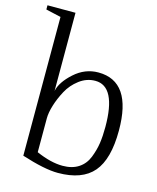

<svg xmlns="http://www.w3.org/2000/svg" viewBox="-119 -878 796 973"><g transform="rotate(15 278.5 -391.5)"><path d="M153 -241V-63Q230 -29 292 -29Q342 -29 375.5 -51Q409 -73 424.5 -112.5Q440 -152 445.5 -189.5Q451 -227 451 -275Q451 -488 342 -488Q297 -488 259 -459.5Q221 -431 199 -390Q177 -349 165 -309.5Q153 -270 153 -241ZM8 -795H155V-385Q165 -433 220.5 -483Q276 -533 346 -533Q522 -533 522 -275Q522 -125 463.5 -56.5Q405 12 278 12Q208 12 87 -27V-755Q75 -757 47 -764Q19 -771 8 -773Z"/></g></svg>

Font: Afta serif
Style: Regular
Weight: 400
Designer: parq.ink
Foundry: Oriol Esparraguera Font
Version: Version 1.000